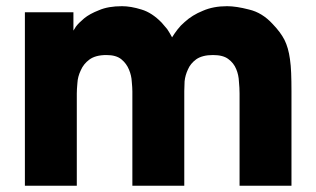

<svg xmlns="http://www.w3.org/2000/svg" viewBox="-20 -594 1009 614"><path d="M59.6 0Q101.6 0 225.6 0Q225.6 -74.2 225.6 -294.9Q225.6 -307.6 227.5 -328.1Q228.5 -348.6 238.3 -369.1Q247.1 -389.6 265.6 -403.3Q285.2 -418 320.3 -418Q351.6 -418 368.2 -404.3Q384.8 -390.6 392.6 -371.1Q400.4 -352.5 401.4 -333Q403.3 -313.5 403.3 -301.8Q403.3 -201.2 403.3 0Q444.3 0 569.3 0Q569.3 -76.2 569.3 -302.7Q569.3 -315.4 570.3 -334Q572.3 -353.5 581.1 -372.1Q588.9 -390.6 607.4 -404.3Q627 -418 661.1 -418Q693.4 -418 710 -405.3Q727.5 -392.6 735.4 -373Q743.2 -354.5 744.1 -333Q746.1 -312.5 746.1 -294.9Q746.1 -196.3 746.1 0Q787.1 0 912.1 0Q912.1 -76.2 912.1 -302.7Q912.1 -335 911.1 -360.4Q910.2 -384.8 907.2 -405.3Q902.3 -441.4 889.6 -466.8Q877 -491.2 851.6 -517.6Q818.4 -553.7 776.4 -563.5Q735.4 -574.2 706.1 -574.2Q662.1 -574.2 628.9 -559.6Q594.7 -545.9 570.3 -523.4Q557.6 -512.7 547.9 -500Q538.1 -487.3 530.3 -474.6Q522.5 -489.3 514.6 -501Q505.9 -511.7 497.1 -521.5Q465.8 -553.7 432.6 -563.5Q398.4 -574.2 370.1 -574.2Q326.2 -574.2 296.9 -561.5Q266.6 -549.8 249 -535.2Q231.4 -520.5 222.7 -508.8Q214.8 -496.1 214.8 -496.1Q214.8 -515.6 214.8 -554.7Q175.8 -554.7 59.6 -554.7Q59.6 -520.5 59.6 -416Q59.6 -311.5 59.6 0Z"/></svg>

Font: Avakin
Style: Bold
Weight: 700
Designer: Herb Lubalin, Tom Carnase, Ed Benguiat, Adobe Type Staff
Version: Version 1.0